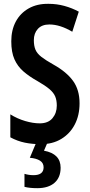

<svg xmlns="http://www.w3.org/2000/svg" viewBox="-20 -744 469 1004"><path d="M396 -204Q396 -141 371 -93Q346 -45 300.5 -17.5Q255 10 194 10Q149 10 110 2Q71 -6 34 -26V-146Q71 -123 112 -111Q153 -99 188 -99Q232 -99 254.5 -126Q277 -153 277 -192Q277 -220 268.5 -240Q260 -260 238 -278.5Q216 -297 176 -320Q133 -344 102.5 -370.5Q72 -397 55.5 -434Q39 -471 39 -528Q39 -587 62.5 -631Q86 -675 130 -700Q174 -725 234 -724Q277 -724 317 -713Q357 -702 392 -683L358 -578Q294 -616 238 -616Q199 -616 178 -593Q157 -570 157 -534Q157 -504 165.5 -484Q174 -464 196.5 -446.5Q219 -429 260 -406Q328 -368 362 -321Q396 -274 396 -204ZM297 133Q297 184 265 212Q233 240 175 240Q135 240 108 233V165Q131 172 155 172Q208 172 208 131Q208 108 189 96Q170 84 136 81L170 0H229L210 44Q297 60 297 133Z"/></svg>

Font: Noto Sans Devanagari UI ExtraCondensed SemiBold
Style: Regular
Weight: 600
Width: 2
Designer: Jelle Bosma - Monotype Design Team
Foundry: Monotype Imaging Inc.
Version: Version 2.004; ttfautohint (v1.8.4.7-5d5b)